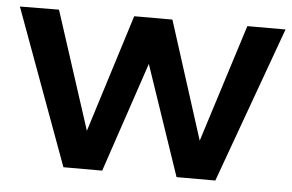

<svg xmlns="http://www.w3.org/2000/svg" viewBox="-44 -595 997 656"><g transform="rotate(5 454.5 -267.5)"><path d="M133 -535 -1 -534 195 0H328L455 -377L583 0H716L910 -535H779L651 -131L522 -535H391L264 -131Z"/></g></svg>

Font: Montserrat_SPRD_medium Medium
Style: Regular
Weight: 400
Designer: Julieta Ulanovsky edited by Nelly Hempel
Foundry: Julieta Ulanovsky
Version: Version 4.000;PS 004.000;hotconv 1.0.88;makeotf.lib2.5.64775